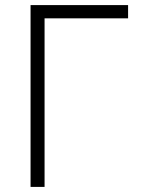

<svg xmlns="http://www.w3.org/2000/svg" viewBox="-20 -734 570 754"><path d="M100 0H155V-662H483V-714H100Z"/></svg>

Font: Noto Sans Mono Condensed Light
Style: Regular
Weight: 300
Width: 3
Designer: Monotype Design Team
Foundry: Monotype Imaging Inc.
Version: Version 2.014